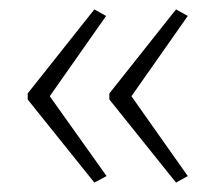

<svg xmlns="http://www.w3.org/2000/svg" viewBox="-20 -480 459 409"><path d="M39 -281 181 -460 206 -446 86 -275 207 -105 181 -91 39 -268ZM213 -281 355 -460 380 -446 260 -275 380 -105 355 -91 213 -268Z"/></svg>

Font: Noto Sans Gujarati UI ExtraCondensed ExtraLight
Style: Regular
Weight: 200
Width: 2
Designer: Jelle Bosma - Monotype Design Team, Universal Thirst
Foundry: Monotype Imaging Inc.
Version: Version 2.106; ttfautohint (v1.8.4.7-5d5b)